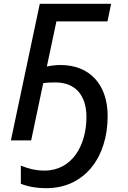

<svg xmlns="http://www.w3.org/2000/svg" viewBox="-20 -734 667 1004"><path d="M223 250C421 250 543 90 543 -127C543 -293 448 -394 297 -394C272 -394 246 -391 225 -386L275 -622H542L561 -714H188L37 0H143L206 -299C220 -302 246 -303 269 -303C376 -303 432 -234 432 -122C432 26 357 158 213 158C166 158 128 148 89 132V227C124 241 168 250 223 250Z"/></svg>

Font: Noto Sans Medium
Style: Italic
Weight: 500
Italic angle: -12°
Designer: Monotype Design Team
Foundry: Monotype Imaging Inc.
Version: Version 2.013